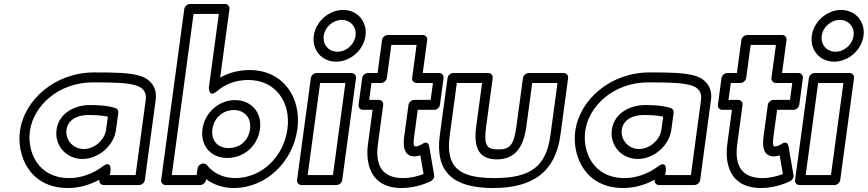

<svg xmlns="http://www.w3.org/2000/svg" viewBox="-20 -905 4361 965"><path d="M661.4 -25H532.4L535.8 -50C535.8 -50 539.9 -101.1 497.4 -69.2C448.6 -32.7 389.1 -10 328.4 -10C167 -10 116.8 -146.2 130.1 -245C147.6 -374.5 275 -491 447.4 -491C561.4 -491 617.8 -488.7 662.8 -475.9C700.2 -465.4 717.4 -439 712.6 -404ZM679.6 25C690.3 25 706 15.1 708 0L762.6 -404C770.6 -463 737.4 -508.7 682.4 -524.1C629.1 -539.3 568.1 -541 454.1 -541C258.5 -541 101.8 -405.5 80.1 -245C64.3 -127.8 124.9 40 321.6 40C376.9 40 430.3 24.8 479.3 -1.9L479 0C477.5 10.7 485.5 25 500.6 25ZM264.2 -253C253.5 -173.6 312.7 -106 394.3 -106C476.2 -106 552.5 -173.8 563.2 -253L574.7 -338C576.2 -349.1 569.6 -358.9 560.3 -361.9C515.2 -376.5 458.7 -377 431 -377C356.4 -377 275.6 -337.1 264.2 -253ZM314.2 -253C320.4 -298.9 362.8 -327 424.2 -327C446.6 -327 487.9 -326.2 522.1 -318.7L513.2 -253C506.3 -202.2 455.2 -156 401.1 -156C346.8 -156 307.4 -202.4 314.2 -253Z M1424.6 -256C1405.9 -117.7 1296.1 -10 1161.4 -10C1098.8 -10 1049.1 -37.8 1020.6 -74.8C1016.6 -80.1 1009.6 -83 1003.2 -83H1001.2C986.1 -83 974.3 -68.7 972.8 -58L968.4 -25H843.4L952.9 -835H1079.9L1029.7 -464C1029.7 -464 1029.6 -411.5 1069.8 -446.1C1111.7 -482.3 1164.7 -503 1228 -503C1362.7 -503 1443.3 -394.4 1424.6 -256ZM1474.6 -256C1496.5 -417.6 1400.1 -553 1234.8 -553C1180.7 -553 1131.2 -540.1 1086.6 -515L1133.3 -860C1134.7 -870.7 1126.8 -885 1111.7 -885H934.7C923.9 -885 908.3 -875.1 906.3 -860L790 0C788.5 10.7 796.5 25 811.6 25H986.6C997.3 25 1013 15.1 1015 0L1015.7 -4.9C1051 21.9 1098.9 40 1154.6 40C1319.8 40 1452.7 -94.3 1474.6 -256ZM1286.6 -256C1298.1 -340.7 1241.6 -402 1161.4 -402C1082 -402 1009 -340.6 997.6 -256C986.4 -172.8 1039.6 -111 1122 -111C1207.3 -111 1275.4 -173.1 1286.6 -256ZM1236.6 -256C1228.9 -198.9 1187.4 -161 1128.8 -161C1073.2 -161 1039.9 -199.2 1047.6 -256C1055.4 -313.4 1102 -352 1154.6 -352C1208.4 -352 1244.4 -313.3 1236.6 -256Z M1697.8 -805C1742 -805 1773 -769.2 1767 -725C1761 -680.8 1720.4 -645 1676.2 -645C1632 -645 1601 -680.8 1607 -725C1613 -769.2 1653.6 -805 1697.8 -805ZM1704.6 -855C1632.8 -855 1566.7 -796.8 1557 -725C1547.3 -653.2 1597.6 -595 1669.4 -595C1741.2 -595 1807.3 -653.2 1817 -725C1826.7 -796.8 1776.4 -855 1704.6 -855ZM1542.4 -513 1473 0C1471 15.1 1483.9 25 1494.6 25H1671.6C1686.8 25 1698.5 10.7 1700 0L1769.4 -513C1771.4 -528.1 1758.5 -538 1747.7 -538H1570.7C1555.6 -538 1543.8 -523.7 1542.4 -513ZM1589 -488H1716L1653.4 -25H1526.4Z M1924.4 -513 1946.8 -679H2073.8L2051.4 -513C2049.3 -497.9 2062.2 -488 2073 -488H2156L2144.5 -403H2061.5C2046.4 -403 2034.6 -388.7 2033.1 -378L2011.1 -215C2004.5 -166.6 2012.7 -119 2063.1 -119C2073.9 -119 2086.7 -122.2 2092.7 -124.2L2108.8 -30.4C2086 -21.6 2048.1 -10 2006.4 -10C1884.3 -10 1867.8 -94.9 1879.5 -181L1906.1 -378C1908.2 -393.1 1895.2 -403 1884.5 -403H1835.5L1847 -488H1896C1911.1 -488 1922.9 -502.3 1924.4 -513ZM1877.7 -538H1828.7C1818 -538 1802.4 -528.1 1800.4 -513L1782.1 -378C1780.7 -367.3 1788.6 -353 1803.7 -353H1852.7L1829.5 -181C1816.5 -85.1 1839.6 40 1999.6 40C2079.4 40 2143.2 6.6 2147 4.6C2156.6 -0.9 2164.2 -12.8 2162.2 -24.4L2137.5 -167.4C2131.1 -204.8 2100.3 -180 2100.3 -180C2099.9 -179.7 2081.5 -169 2069.8 -169C2064.2 -169 2054.6 -167.4 2061.1 -215L2079.7 -353H2162.7C2173.5 -353 2189.1 -362.9 2191.1 -378L2209.4 -513C2210.8 -523.7 2202.9 -538 2187.7 -538H2104.7L2127.2 -704C2128.6 -714.7 2120.7 -729 2105.6 -729H1928.6C1917.8 -729 1902.2 -719.1 1900.2 -704Z M2403 -488 2373.4 -269C2359.1 -163.4 2386.3 -104 2477.1 -104C2567.8 -104 2611.1 -163.4 2625.4 -269L2655 -488H2782L2746.6 -226C2725.2 -68.1 2648.2 -10 2464.4 -10C2280.5 -10 2219.2 -68.1 2240.6 -226L2276 -488ZM2456.4 -513C2457.8 -523.7 2449.9 -538 2434.7 -538H2257.7C2247 -538 2231.4 -528.1 2229.4 -513L2190.6 -226C2165.4 -39.9 2257.5 40 2457.6 40C2657.7 40 2771.4 -39.9 2796.6 -226L2835.4 -513C2836.8 -523.7 2828.9 -538 2813.7 -538H2636.7C2626 -538 2610.4 -528.1 2608.4 -513L2575.4 -269C2562.3 -172.6 2541 -154 2483.8 -154C2426.6 -154 2410.3 -172.6 2423.4 -269Z M3452.4 -25H3323.4L3326.8 -50C3326.8 -50 3330.9 -101.1 3288.4 -69.2C3239.6 -32.7 3180.1 -10 3119.4 -10C2958 -10 2907.8 -146.2 2921.1 -245C2938.6 -374.5 3066 -491 3238.4 -491C3352.4 -491 3408.8 -488.7 3453.8 -475.9C3491.2 -465.4 3508.4 -439 3503.6 -404ZM3470.6 25C3481.3 25 3497 15.1 3499 0L3553.6 -404C3561.6 -463 3528.4 -508.7 3473.4 -524.1C3420.1 -539.3 3359.1 -541 3245.1 -541C3049.5 -541 2892.8 -405.5 2871.1 -245C2855.3 -127.8 2915.9 40 3112.6 40C3167.9 40 3221.3 24.8 3270.3 -1.9L3270 0C3268.5 10.7 3276.5 25 3291.6 25ZM3055.2 -253C3044.5 -173.6 3103.7 -106 3185.3 -106C3267.2 -106 3343.5 -173.8 3354.2 -253L3365.7 -338C3367.2 -349.1 3360.6 -358.9 3351.3 -361.9C3306.2 -376.5 3249.7 -377 3222 -377C3147.4 -377 3066.6 -337.1 3055.2 -253ZM3105.2 -253C3111.4 -298.9 3153.8 -327 3215.2 -327C3237.6 -327 3278.9 -326.2 3313.1 -318.7L3304.2 -253C3297.3 -202.2 3246.2 -156 3192.1 -156C3137.8 -156 3098.4 -202.4 3105.2 -253Z M3730.4 -513 3752.8 -679H3879.8L3857.4 -513C3855.3 -497.9 3868.2 -488 3879 -488H3962L3950.5 -403H3867.5C3852.4 -403 3840.6 -388.7 3839.1 -378L3817.1 -215C3810.5 -166.6 3818.7 -119 3869.1 -119C3879.9 -119 3892.7 -122.2 3898.7 -124.2L3914.8 -30.4C3892 -21.6 3854.1 -10 3812.4 -10C3690.3 -10 3673.8 -94.9 3685.5 -181L3712.1 -378C3714.2 -393.1 3701.2 -403 3690.5 -403H3641.5L3653 -488H3702C3717.1 -488 3728.9 -502.3 3730.4 -513ZM3683.7 -538H3634.7C3624 -538 3608.4 -528.1 3606.4 -513L3588.1 -378C3586.7 -367.3 3594.6 -353 3609.7 -353H3658.7L3635.5 -181C3622.5 -85.1 3645.6 40 3805.6 40C3885.4 40 3949.2 6.6 3953 4.6C3962.6 -0.9 3970.2 -12.8 3968.2 -24.4L3943.5 -167.4C3937.1 -204.8 3906.3 -180 3906.3 -180C3905.9 -179.7 3887.5 -169 3875.8 -169C3870.2 -169 3860.6 -167.4 3867.1 -215L3885.7 -353H3968.7C3979.5 -353 3995.1 -362.9 3997.1 -378L4015.4 -513C4016.8 -523.7 4008.9 -538 3993.7 -538H3910.7L3933.2 -704C3934.6 -714.7 3926.7 -729 3911.6 -729H3734.6C3723.8 -729 3708.2 -719.1 3706.2 -704Z M4200.8 -805C4245 -805 4276 -769.2 4270 -725C4264 -680.8 4223.4 -645 4179.2 -645C4135 -645 4104 -680.8 4110 -725C4116 -769.2 4156.6 -805 4200.8 -805ZM4207.6 -855C4135.8 -855 4069.7 -796.8 4060 -725C4050.3 -653.2 4100.6 -595 4172.4 -595C4244.2 -595 4310.3 -653.2 4320 -725C4329.7 -796.8 4279.4 -855 4207.6 -855ZM4045.4 -513 3976 0C3974 15.1 3986.9 25 3997.6 25H4174.6C4189.8 25 4201.5 10.7 4203 0L4272.4 -513C4274.4 -528.1 4261.5 -538 4250.7 -538H4073.7C4058.6 -538 4046.8 -523.7 4045.4 -513ZM4092 -488H4219L4156.4 -25H4029.4Z"/></svg>

Font: Hussar Techniczny
Style: Bold 
Weight: 700
Foundry: Cannot Into Space Fonts
Version: Version 0.77